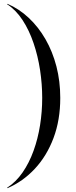

<svg xmlns="http://www.w3.org/2000/svg" viewBox="-20 -820 402 1010"><path d="M19 170 17.5 167.5Q64 137.5 98.8 87.2Q133.5 37 156.5 -26.8Q179.5 -90.5 190.8 -161.8Q202 -233 202 -305Q202 -377 190.8 -451.2Q179.5 -525.5 156.5 -593.2Q133.5 -661 98.8 -714.2Q64 -767.5 17.5 -797.5L19 -800Q80 -774 131 -726.2Q182 -678.5 219.2 -613.8Q256.5 -549 276.8 -470.8Q297 -392.5 297 -305Q297 -188.5 261.5 -94Q226 0.5 163.2 67.8Q100.5 135 19 170Z"/></svg>

Font: Bodoni Moda 72pt
Style: Regular
Weight: 400
Designer: Owen Earl
Foundry: indestructible type
Version: Version 2.005